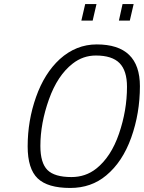

<svg xmlns="http://www.w3.org/2000/svg" viewBox="-20 -922 713 951"><path d="M328 9C397.3 9 456.7 -11.7 506 -53C560 -97.7 601.3 -160.2 630 -240.5C658.7 -320.8 673 -405.7 673 -495C673 -633 601.7 -702 459 -702C391 -702 330 -677.7 276 -629C225.3 -582.3 186.2 -519.8 158.5 -441.5C130.8 -363.2 117 -281.7 117 -197C117 -123 133.5 -70.2 166.5 -38.5C199.5 -6.8 253.3 9 328 9ZM334 -45C278 -45 238.3 -56.7 215 -80C191.7 -103.3 180 -143 180 -199C180 -273.7 194.2 -350.7 222.5 -430C250.8 -509.3 290 -568.3 340 -607C374 -633.7 412.3 -647 455 -647C508.3 -647 547.3 -634.5 572 -609.5C596.7 -584.5 609 -545.3 609 -492C609 -414 595.8 -336.7 569.5 -260C543.2 -183.3 505.7 -125.7 457 -87C421.7 -59 380.7 -45 334 -45ZM623 -820 642 -902H587L569 -820ZM439 -820 458 -902H402L383 -820Z"/></svg>

Font: RazerF5 Light
Style: Italic
Weight: 300
Foundry: Razer Inc.
Version: Version 2